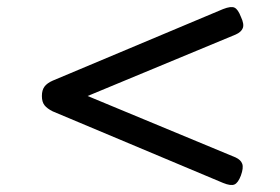

<svg xmlns="http://www.w3.org/2000/svg" viewBox="-20 -724 803 550"><path d="M619 -200 131 -405Q115 -413 107.5 -422.5Q100 -432 100 -449Q100 -466 107.5 -476Q115 -486 131 -493L619 -698Q642 -707 652 -702Q662 -697 670 -676Q680 -655 675.5 -643.5Q671 -632 655 -625L231 -449L655 -273Q670 -266 674 -254.5Q678 -243 670 -221Q662 -200 651.5 -195.5Q641 -191 619 -200Z"/></svg>

Font: Playwrite IT Trad
Style: Regular
Weight: 400
Designer: Veronika Burian, José Scaglione
Foundry: TypeTogether
Version: Version 1.002